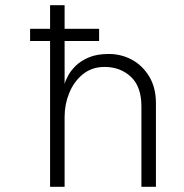

<svg xmlns="http://www.w3.org/2000/svg" viewBox="-20 -720 709 740"><path d="M96 -609H362V-562H96ZM173 0V-700H229V-396Q232 -409 242.5 -428.5Q253 -448 272.5 -467Q292 -486 323 -499Q354 -512 399 -512Q448 -512 489 -489.5Q530 -467 555.5 -424.5Q581 -382 581 -322V0H525V-310Q525 -386 484.5 -424Q444 -462 383 -462Q334 -462 299.5 -434Q265 -406 247 -362Q229 -318 229 -270V0Z"/></svg>

Font: Inclusive Sans Light
Style: Regular
Weight: 300
Designer: Olivia King
Foundry: Olivia King
Version: Version 2.004